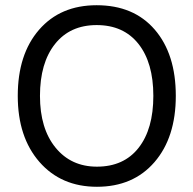

<svg xmlns="http://www.w3.org/2000/svg" viewBox="-20 -707 740 735"><path d="M653 -340Q653 -181 571.5 -86.5Q490 8 351 8Q214 8 131 -87Q48 -182 48 -340Q48 -499 129.5 -593Q211 -687 350 -687Q492 -687 572.5 -593.5Q653 -500 653 -340ZM133 -340Q133 -215 192.5 -142Q252 -69 351 -69Q454 -69 510.5 -141Q567 -213 567 -340Q567 -467 510 -539Q453 -611 350 -611Q248 -611 190.5 -538.5Q133 -466 133 -340Z"/></svg>

Font: Hind Siliguri
Style: Regular
Weight: 400
Designer: Jyotish Sonowal
Foundry: Indian Type Foundry
Version: Version 1.001;PS 1.0;hotconv 1.0.86;makeotf.lib2.5.63406; tt